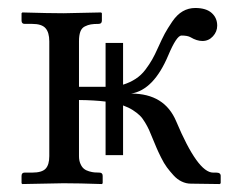

<svg xmlns="http://www.w3.org/2000/svg" viewBox="-20 -462 598 483"><path d="M289.6 -71.8H245.6V-206.5Q217.3 -210 178.7 -210.4V-69.3Q178.7 -58.1 182.4 -49.8Q186 -41.5 191.2 -37.4Q196.3 -33.2 204.1 -31Q211.9 -28.8 217.3 -28.3Q222.7 -27.8 230 -27.8Q238.3 -27.8 238.3 -19.5V-1L236.3 1Q178.7 -1 139.6 -1L36.1 1L34.2 -1V-19.5Q34.2 -27.8 42 -27.8H61Q85.4 -27.8 94.7 -37.6Q104 -47.4 104 -69.3V-357.9Q104 -380.4 94.5 -391.1Q85 -401.9 61 -401.9H42Q34.2 -401.9 34.2 -410.2V-428.7L36.1 -430.7Q104 -428.7 139.6 -428.7L234.4 -430.7L236.3 -428.7V-410.2Q236.3 -401.9 228 -401.9Q215.8 -401.9 208.5 -400.6Q201.2 -399.4 193.4 -395.5Q185.5 -391.6 182.1 -382.3Q178.7 -373 178.7 -358.4V-243.7H245.6V-354H289.6V-249Q307.1 -254.4 321.3 -263.7Q335.4 -272.9 345.7 -286.6Q356 -300.3 362.8 -312.3Q369.6 -324.2 377.4 -341.8Q387.7 -364.7 394.5 -377.4Q401.4 -390.1 413.3 -407.7Q425.3 -425.3 439.7 -433.6Q454.1 -441.9 471.2 -441.9Q498.5 -441.9 512.5 -429.4Q526.4 -417 526.4 -397.5Q526.4 -382.3 515.6 -370.6Q504.9 -358.9 489.3 -358.9Q475.1 -358.9 459.5 -368.2Q452.1 -372.6 436.5 -372.6Q424.3 -372.6 403.3 -322.8Q366.7 -235.8 310.1 -226.6Q394 -226.6 423.3 -156.7Q477.5 -27.8 516.1 -27.8H523.9Q535.2 -27.8 535.2 -19.5V-1L532.7 1L460 0Q448.2 0 437 -5.4Q425.8 -10.7 416.5 -21Q407.2 -31.2 399.9 -41Q392.6 -50.8 385 -66.2Q377.4 -81.5 373.8 -90.1Q370.1 -98.6 364.3 -112.8Q358.4 -127.4 355 -135Q351.6 -142.6 345 -153.8Q338.4 -165 331.5 -171.6Q324.7 -178.2 314 -185.1Q303.2 -191.9 289.6 -196.8Z"/></svg>

Font: Libertinage
Style: f
Weight: 400
Designer: OSP
Foundry: OSP
Version: Version 1.0; 2008; OFL relea